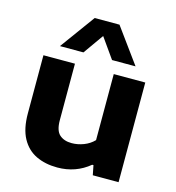

<svg xmlns="http://www.w3.org/2000/svg" viewBox="-118 -908 931 1018"><g transform="rotate(15 347.0 -399.5)"><path d="M289 9Q222.5 9 172 -15.2Q121.5 -39.5 93 -91.8Q64.5 -144 64.5 -228V-547H237.5V-237Q237.5 -180 262.2 -157.8Q287 -135.5 329 -135.5Q362 -135.5 394.8 -148Q427.5 -160.5 450.5 -184.5V-547H623.5V0H482L471.5 -53H464.5Q389.5 9 289 9ZM136.5 -616.5 276 -808H412L551.5 -616.5H422.5L344 -727.5L265.5 -616.5Z"/></g></svg>

Font: Encode Sans Expanded Expanded
Style: Bold
Weight: 700
Width: 7
Designer: Multiple Designers
Foundry: Impallari Type
Version: Version 3.000; ttfautohint (v1.8.3) -l 8 -r 50 -G 200 -x 14 